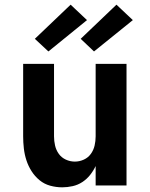

<svg xmlns="http://www.w3.org/2000/svg" viewBox="-20 -793 640 821"><path d="M246 8Q220 8 194.5 1Q169 -6 149 -22.5Q129 -39 115 -61Q101 -83 93 -107.5Q85 -132 82 -158Q79 -184 79 -210V-520H211V-210Q211 -190 215.5 -170.5Q220 -151 231.5 -135Q243 -119 261.5 -110.5Q280 -102 300 -102Q320 -102 338.5 -110.5Q357 -119 368.5 -135Q380 -151 384.5 -170.5Q389 -190 389 -210V-520H521V0H389V-83Q379 -62 365 -44.5Q351 -27 332 -14.5Q313 -2 290.5 3Q268 8 246 8ZM382 -573 325 -627 478 -773 548 -707ZM187 -573 129 -627 282 -773 352 -707Z"/></svg>

Font: Iosevka SS04 XBd Ex
Style: Regular
Weight: 800
Width: 7
Monospace: yes
Designer: Belleve Invis
Foundry: Belleve Invis
Version: Version 19.0.0; ttfautohint (v1.8.4)